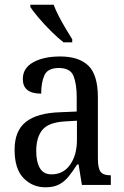

<svg xmlns="http://www.w3.org/2000/svg" viewBox="-20 -786 527 816"><path d="M173 10Q118 10 80 -29Q42 -68 42 -150Q42 -230 90 -268Q138 -306 236 -309L306 -312V-373Q306 -429 292.5 -463Q279 -497 230 -497Q183 -497 169 -466.5Q155 -436 155 -388Q77 -388 77 -450Q77 -497 121.5 -521.5Q166 -546 236 -546Q315 -546 355.5 -507Q396 -468 396 -372V-113Q396 -71 407.5 -56Q419 -41 448 -41H451V0H328L314 -87H308Q290 -59 272.5 -37Q255 -15 232 -2.5Q209 10 173 10ZM199 -45Q249 -45 278 -86Q307 -127 307 -191V-273L256 -270Q187 -266 160.5 -234.5Q134 -203 134 -144Q134 -98 149.5 -71.5Q165 -45 199 -45ZM250 -606Q227 -624 198 -652.5Q169 -681 144.5 -710Q120 -739 109 -756V-766H208Q216 -744 230 -717Q244 -690 259.5 -664Q275 -638 287 -619V-606Z"/></svg>

Font: Noto Serif Sinhala Condensed
Style: Regular
Weight: 400
Width: 3
Designer: Jelle Bosma - Monotype Design Team
Foundry: Monotype Imaging Inc.
Version: Version 2.007; ttfautohint (v1.8.4.7-5d5b)